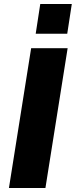

<svg xmlns="http://www.w3.org/2000/svg" viewBox="-20 -948 382 968"><path d="M25 0 137 -705H321L209 0ZM160 -778 183 -928H342L319 -778Z"/></svg>

Font: Nunito Sans 12pt ExtraLight 12pt Black
Style: Italic
Weight: 900
Italic angle: -9°
Version: Version 3.101;gftools[0.9.27]